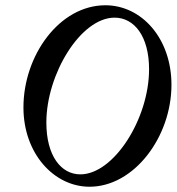

<svg xmlns="http://www.w3.org/2000/svg" viewBox="-20 -696 671 729"><path d="M320 13C489 13 631 -176 631 -374C631 -550 518 -676 380 -676C206 -676 69 -486 69 -288C69 -113 185 13 320 13ZM285 -34C212 -34 156 -104 156 -231C156 -414 286 -629 415 -629C490 -629 546 -558 546 -433C546 -245 412 -34 285 -34Z"/></svg>

Font: Junicode Two Beta SemiCondensed Medium
Style: Italic
Weight: 500
Width: 4
Italic angle: -10°
Version: Version 1.063